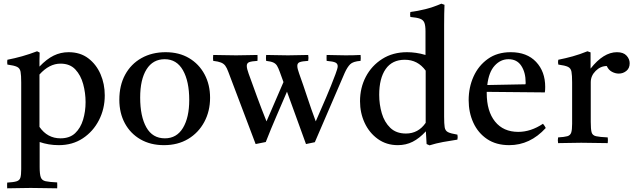

<svg xmlns="http://www.w3.org/2000/svg" viewBox="-20 -775 3434 1041"><path d="M19 246Q18 230 19 215Q54 213 70 208Q86 203 90.5 188.5Q95 174 95 142V-328Q95 -367 91.5 -386Q88 -405 72.5 -412.5Q57 -420 20 -425Q18 -439 20 -451Q61 -459 100 -470Q139 -481 181 -497L195 -490Q194 -465 194 -447.5Q194 -430 194 -414Q233 -455 271 -473.5Q309 -492 352 -492Q415 -492 458.5 -459Q502 -426 525 -373Q548 -320 548 -258Q548 -185 516.5 -123.5Q485 -62 429 -25Q373 12 299 12Q270 12 244 7.5Q218 3 195 -5V130Q195 169 201 186Q207 203 227 207.5Q247 212 290 214Q291 230 290 246Q256 246 221.5 245Q187 244 146 244Q107 244 79 245Q51 246 19 246ZM194 -87Q237 -25 308 -25Q358 -25 387.5 -53Q417 -81 430.5 -126Q444 -171 444 -221Q444 -271 431 -319Q418 -367 388.5 -398.5Q359 -430 308 -430Q247 -430 194 -371Z M869 12Q796 12 741.5 -19.5Q687 -51 657 -106.5Q627 -162 627 -234Q627 -312 658.5 -370Q690 -428 747 -460Q804 -492 878 -492Q951 -492 1005 -460Q1059 -428 1089 -372Q1119 -316 1119 -245Q1119 -172 1087.5 -113.5Q1056 -55 1000 -21.5Q944 12 869 12ZM740 -246Q740 -144 773.5 -84.5Q807 -25 874 -25Q938 -25 972 -81.5Q1006 -138 1006 -233Q1006 -334 972 -394Q938 -454 873 -454Q809 -454 774.5 -399Q740 -344 740 -246Z M1687 -4 1639 6 1536 -278Q1507 -210 1478.5 -144.5Q1450 -79 1421 -5L1366 6L1218 -385Q1210 -407 1201.5 -418.5Q1193 -430 1178 -436Q1163 -442 1136 -445Q1134 -459 1136 -477Q1165 -477 1196 -476Q1227 -475 1260 -475Q1288 -475 1321 -476Q1354 -477 1376 -477Q1377 -461 1376 -445Q1344 -443 1331 -438Q1318 -433 1318 -418Q1318 -403 1328 -376Q1351 -312 1374.5 -248Q1398 -184 1425 -117L1517 -330L1497 -385Q1489 -407 1482 -418.5Q1475 -430 1462 -436Q1449 -442 1423 -445Q1421 -459 1423 -477Q1452 -477 1481 -476Q1510 -475 1541 -475Q1567 -475 1598 -476Q1629 -477 1651 -477Q1654 -461 1651 -445Q1618 -443 1605 -438Q1592 -433 1592 -418Q1592 -403 1602 -376Q1625 -312 1646 -248Q1667 -184 1692 -117Q1721 -183 1748 -246Q1775 -309 1799 -373Q1804 -387 1807.5 -398Q1811 -409 1811 -416Q1811 -430 1798.5 -436Q1786 -442 1751 -445Q1750 -461 1751 -477Q1775 -477 1800 -476Q1825 -475 1854 -475Q1880 -475 1896 -475.5Q1912 -476 1935 -477Q1937 -460 1935 -445Q1894 -442 1878.5 -426.5Q1863 -411 1849 -380Z M2309 13 2293 6 2289 -63Q2254 -25 2217.5 -6.5Q2181 12 2137 12Q2075 12 2028.5 -21.5Q1982 -55 1957 -109Q1932 -163 1932 -226Q1932 -299 1963.5 -359Q1995 -419 2052.5 -455.5Q2110 -492 2187 -492Q2210 -492 2235 -488.5Q2260 -485 2287 -477V-605Q2287 -636 2281 -651.5Q2275 -667 2257.5 -673.5Q2240 -680 2205 -683Q2202 -696 2205 -710Q2245 -715 2287 -725.5Q2329 -736 2373 -755L2390 -749Q2389 -727 2388.5 -699Q2388 -671 2388 -638V-142Q2388 -104 2391 -85Q2394 -66 2409 -58.5Q2424 -51 2460 -45Q2463 -32 2460 -18Q2420 -12 2382 -5Q2344 2 2309 13ZM2288 -392Q2245 -451 2175 -451Q2106 -451 2071 -400.5Q2036 -350 2036 -261Q2036 -209 2050 -161Q2064 -113 2096 -82Q2128 -51 2181 -51Q2248 -51 2288 -109Z M2741 12Q2670 12 2621 -21Q2572 -54 2546.5 -109.5Q2521 -165 2521 -232Q2521 -301 2547.5 -360Q2574 -419 2625 -455.5Q2676 -492 2749 -492Q2837 -492 2886.5 -439.5Q2936 -387 2936 -304Q2936 -294 2935.5 -286.5Q2935 -279 2934 -274L2619 -277Q2619 -273 2619 -270Q2619 -172 2664 -116Q2709 -60 2790 -60Q2858 -60 2924 -104Q2934 -92 2939 -81Q2854 12 2741 12ZM2622 -314 2829 -318Q2830 -320 2830 -323.5Q2830 -327 2830 -328Q2830 -382 2806.5 -418Q2783 -454 2737 -454Q2694 -454 2662 -419Q2630 -384 2622 -314Z M3006 1Q3003 -15 3006 -30Q3040 -32 3056 -36.5Q3072 -41 3077 -56Q3082 -71 3082 -104V-328Q3082 -367 3078.5 -386Q3075 -405 3059.5 -412.5Q3044 -420 3007 -425Q3004 -439 3007 -451Q3047 -459 3085 -469.5Q3123 -480 3165 -497L3182 -491V-403Q3252 -492 3325 -492Q3360 -492 3377 -473.5Q3394 -455 3394 -432Q3394 -405 3376 -390.5Q3358 -376 3335 -376Q3316 -376 3297.5 -386Q3279 -396 3270 -417Q3236 -417 3209.5 -390.5Q3183 -364 3183 -329V-114Q3183 -75 3187.5 -58Q3192 -41 3211.5 -36.5Q3231 -32 3275 -30Q3277 -16 3275 1Q3241 1 3205 0Q3169 -1 3131 -1Q3094 -1 3065.5 0Q3037 1 3006 1Z"/></svg>

Font: Tiro Kannada
Style: Regular
Weight: 400
Designer: Kannada: John Hudson & Fiona Ross. Latin: John Hudson.
Foundry: Tiro Typeworks Ltd.
Version: Version 1.52